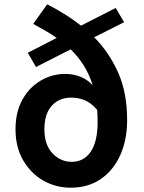

<svg xmlns="http://www.w3.org/2000/svg" viewBox="-20 -857 670 891"><path d="M431 -347Q403 -380 373 -392Q343 -404 311 -404Q254 -404 220 -366Q186 -328 186 -257Q186 -185 223.5 -145.5Q261 -106 313 -106Q369 -106 401 -153Q433 -200 433 -291Q433 -305 432.5 -319.5Q432 -334 431 -347ZM147 -546 109 -612 243 -681Q219 -698 191.5 -714Q164 -730 134 -746L199 -837Q240 -816 279.5 -791.5Q319 -767 356 -738L517 -820L556 -754L417 -684Q485 -616 527.5 -522Q570 -428 570 -300Q570 -208 538 -137Q506 -66 447.5 -26Q389 14 308 14Q239 14 181 -19Q123 -52 87.5 -113Q52 -174 52 -257Q52 -337 84 -394.5Q116 -452 169 -483Q222 -514 283 -514Q318 -514 351.5 -501.5Q385 -489 410 -461Q395 -511 369 -552.5Q343 -594 308 -628Z"/></svg>

Font: Source Han Sans TC
Style: Bold
Weight: 700
Designer: Ryoko NISHIZUKA Ë•øÂ°öÊ∂ºÂ≠ê (kana, bopomofo & ideographs); Paul D. Hunt (Latin, Greek & Cyrillic); Sandoll Communicatio
Foundry: Adobe
Version: Version 2.004;hotconv 1.0.118;makeotfexe 2.5.65603